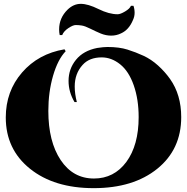

<svg xmlns="http://www.w3.org/2000/svg" viewBox="-20 -963 971 997"><path d="M660 -933H673Q679 -916 679 -896.5Q679 -877 670 -858Q649 -808 609 -790Q585 -778 557.5 -778Q530 -778 503 -789Q477 -800 449 -814Q421 -828 404.5 -830.5Q388 -833 373.5 -833Q359 -833 335 -817Q311 -801 303 -781H290Q287 -795 287 -810Q287 -870 331 -913Q362 -943 399.5 -943Q437 -943 491.5 -916Q546 -889 591 -889Q605 -889 629.5 -903.5Q654 -918 660 -933ZM367 -433Q336 -485 336 -543Q336 -605 374.5 -652.5Q413 -700 485 -714Q518 -719 538 -719Q599 -719 642 -705.5Q685 -692 725 -673.5Q765 -655 800.5 -623Q836 -591 863 -553Q921 -471 921 -355Q921 -187 796.5 -86.5Q672 14 466.5 14Q261 14 135.5 -87Q10 -188 10 -353Q10 -489 94.5 -586.5Q179 -684 315 -707L321 -697Q280 -654 255.5 -569.5Q231 -485 231 -387Q231 -228 295 -132Q359 -36 468 -36Q572 -36 636 -122Q700 -209 700 -355Q700 -447 674.5 -520Q649 -593 604 -629Q559 -665 508 -665Q444 -665 409 -626Q368 -581 368 -514Q368 -476 379 -433Z"/></svg>

Font: Cinzel Decorative Black
Style: Regular
Weight: 900
Designer: Natanael Gama
Version: Version 1.002;PS 001.002;hotconv 1.0.56;makeotf.lib2.0.21325